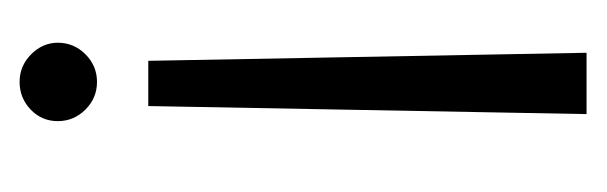

<svg xmlns="http://www.w3.org/2000/svg" viewBox="-226 -376 604 191"><g transform="rotate(90 75.5 -281.0)"><path d="M86 -127H41L33 -563H94ZM23 -37Q23 -53 34.5 -64.5Q46 -76 62 -76Q78 -76 89.5 -64.5Q101 -53 101 -37Q101 -21 89.5 -10Q78 1 62 1Q46 1 34.5 -10.5Q23 -22 23 -37Z"/></g></svg>

Font: Bhavuka
Style: Regular
Weight: 400
Version: 2.94.0; ttfautohint (v1.2) -l 7 -r 28 -G 50 -x 13 -D deva -f